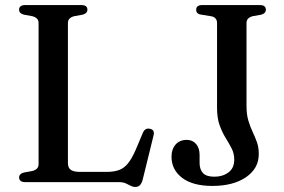

<svg xmlns="http://www.w3.org/2000/svg" viewBox="-20 -720 1124 759"><path d="M306.5 -662 273.5 -656Q261.5 -653 255 -646.5Q248.5 -640 248.5 -629V-75Q248.5 -56.5 260 -48.5Q271.5 -40.5 296 -40.5H402Q431 -40.5 451 -48Q471 -55.5 486.2 -74.5Q501.5 -93.5 516.5 -128L545 -195.5Q549.5 -205.5 556.2 -209.2Q563 -213 572 -211Q582 -209.5 586 -202.8Q590 -196 587 -184.5L544 -9.5Q540 5 533.2 12Q526.5 19 514.5 19Q505 19 496.2 14.2Q487.5 9.5 477 4.8Q466.5 0 450 0H80Q67.5 0 61.5 -5Q55.5 -10 55.5 -18Q55.5 -33 74.5 -38L107.5 -44Q119.5 -47 126 -53.5Q132.5 -60 132.5 -71V-629Q132.5 -640 126 -646.5Q119.5 -653 107.5 -656L74.5 -662Q55.5 -667 55.5 -682Q55.5 -690.5 61.5 -695.2Q67.5 -700 80 -700H301Q314 -700 319.8 -695.2Q325.5 -690.5 325.5 -682Q325.5 -667 306.5 -662ZM1003 -111Q1003 -54 952.5 -19.5Q902 15 819.5 15Q742 15 700 -17Q658 -49 658 -100.5Q658 -130 674 -148.5Q690 -167 718.5 -167Q741 -167 755 -151Q769 -135 769 -107V-76Q769 -50.5 782.2 -36Q795.5 -21.5 827.5 -21.5Q860.5 -21.5 883.2 -38.5Q906 -55.5 906 -89Q906 -113 895.8 -133Q885.5 -153 872 -174.8Q858.5 -196.5 848.2 -224.8Q838 -253 838 -293V-629Q838 -640 832 -647Q826 -654 813.5 -656L776 -662Q765 -663.5 760.2 -668.5Q755.5 -673.5 755.5 -682Q755.5 -690.5 761.5 -695.2Q767.5 -700 780 -700H1007Q1019.5 -700 1025.2 -695.2Q1031 -690.5 1031 -682Q1031 -667 1012.5 -662L979 -656Q967.5 -653 961 -646.5Q954.5 -640 954.5 -629V-301Q954.5 -267 962 -242.5Q969.5 -218 979 -198Q988.5 -178 995.8 -157.5Q1003 -137 1003 -111Z"/></svg>

Font: Fraunces
Style: Regular
Weight: 400
Version: Version 1.000;[b76b70a41]